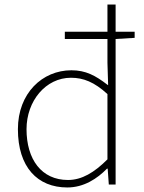

<svg xmlns="http://www.w3.org/2000/svg" viewBox="-20 -814 635 847"><path d="M59 -244C59 -77 145 13 277 13C350 13 409 -26 452 -70H455L460 0H490V-642L574 -647V-674H490V-794H454V-674H266V-642H454V-537L457 -438C456 -439 455 -440 454 -440C401 -481 358 -504 295 -504C167 -504 59 -403 59 -244ZM293 -471C348 -471 396 -452 454 -399V-111C396 -53 341 -20 280 -20C163 -20 97 -111 97 -244C97 -369 182 -471 293 -471Z"/></svg>

Font: Kinto Sans Thin
Style: Regular
Weight: 100
Designer: Authors: Ryoko NISHIZUKA  (kana & ideographs); Paul D. Hunt (Latin, Greek & Cyrillic); Wenlong ZHANG  (bopomofo); Sandol
Foundry: Adobe Systems Incorporated, ookami Inc.
Version: Version 0.001